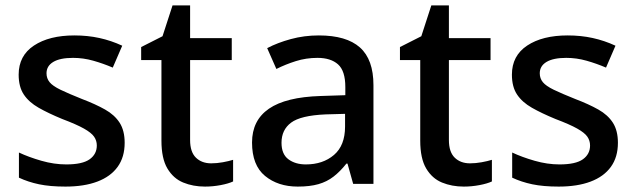

<svg xmlns="http://www.w3.org/2000/svg" viewBox="-20 -680 2348 710"><path d="M441 -152Q441 -99 415 -63Q389 -27 340 -8.5Q291 10 222 10Q165 10 124.5 1.5Q84 -7 50 -23V-116Q86 -99 133 -85.5Q180 -72 225 -72Q285 -72 311.5 -91Q338 -110 338 -142Q338 -160 328 -174.5Q318 -189 290.5 -204.5Q263 -220 210 -240Q159 -261 123 -281.5Q87 -302 68 -330.5Q49 -359 49 -404Q49 -474 105.5 -511.5Q162 -549 255 -549Q304 -549 347.5 -539.5Q391 -530 432 -511L397 -430Q362 -445 325 -455.5Q288 -466 250 -466Q202 -466 177 -451Q152 -436 152 -409Q152 -390 163.5 -376Q175 -362 204 -348Q233 -334 283 -314Q333 -295 368.5 -275Q404 -255 422.5 -226Q441 -197 441 -152Z M761 -76Q782 -76 804 -80Q826 -84 842 -89V-9Q825 -1 796 4.5Q767 10 738 10Q694 10 657.5 -5Q621 -20 599 -57Q577 -94 577 -160V-458H502V-506L581 -546L618 -660H683V-539H837V-458H683V-162Q683 -118 704.5 -97Q726 -76 761 -76Z M1159 -549Q1261 -549 1311 -504.5Q1361 -460 1361 -365V0H1286L1265 -75H1261Q1238 -46 1213.5 -27Q1189 -8 1157.5 1Q1126 10 1081 10Q1008 10 960 -29.5Q912 -69 912 -153Q912 -235 974.5 -278Q1037 -321 1165 -325L1257 -328V-358Q1257 -418 1230 -442Q1203 -466 1154 -466Q1112 -466 1074 -454Q1036 -442 1002 -425L968 -502Q1006 -522 1055.5 -535.5Q1105 -549 1159 -549ZM1184 -257Q1092 -253 1056.5 -226.5Q1021 -200 1021 -152Q1021 -110 1046.5 -91Q1072 -72 1111 -72Q1174 -72 1215 -107Q1256 -142 1256 -212V-259Z M1718 -76Q1739 -76 1761 -80Q1783 -84 1799 -89V-9Q1782 -1 1753 4.5Q1724 10 1695 10Q1651 10 1614.5 -5Q1578 -20 1556 -57Q1534 -94 1534 -160V-458H1459V-506L1538 -546L1575 -660H1640V-539H1794V-458H1640V-162Q1640 -118 1661.5 -97Q1683 -76 1718 -76Z M2265 -152Q2265 -99 2239 -63Q2213 -27 2164 -8.5Q2115 10 2046 10Q1989 10 1948.5 1.5Q1908 -7 1874 -23V-116Q1910 -99 1957 -85.5Q2004 -72 2049 -72Q2109 -72 2135.5 -91Q2162 -110 2162 -142Q2162 -160 2152 -174.5Q2142 -189 2114.5 -204.5Q2087 -220 2034 -240Q1983 -261 1947 -281.5Q1911 -302 1892 -330.5Q1873 -359 1873 -404Q1873 -474 1929.5 -511.5Q1986 -549 2079 -549Q2128 -549 2171.5 -539.5Q2215 -530 2256 -511L2221 -430Q2186 -445 2149 -455.5Q2112 -466 2074 -466Q2026 -466 2001 -451Q1976 -436 1976 -409Q1976 -390 1987.5 -376Q1999 -362 2028 -348Q2057 -334 2107 -314Q2157 -295 2192.5 -275Q2228 -255 2246.5 -226Q2265 -197 2265 -152Z"/></svg>

Font: Noto Sans Cham Medium
Style: Regular
Weight: 500
Version: Version 2.002